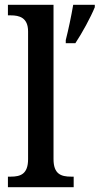

<svg xmlns="http://www.w3.org/2000/svg" viewBox="-20 -780 415 800"><path d="M254 -613V-600H294C322 -642 358 -708 375 -750V-760H285C277 -713 265 -656 254 -613ZM13 0H287V-44H276C234 -44 203 -55 203 -117V-760H13V-716H25C60 -716 97 -707 97 -649V-117C97 -55 66 -44 25 -44H13Z"/></svg>

Font: Noto Serif SemiCondensed Medium
Style: Regular
Weight: 500
Width: 4
Designer: Monotype Design Team
Foundry: Monotype Imaging Inc.
Version: Version 2.014